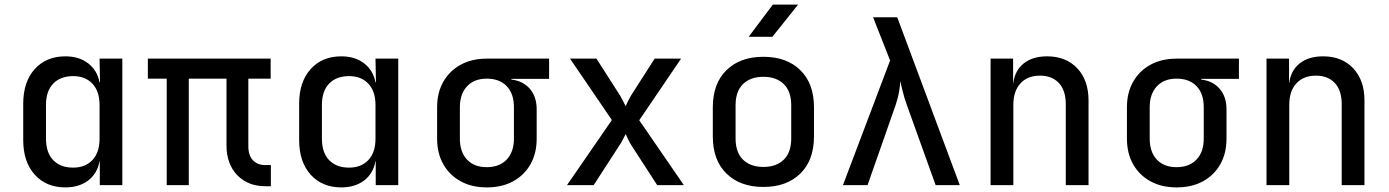

<svg xmlns="http://www.w3.org/2000/svg" viewBox="-20 -805 6040 835"><path d="M264 10Q181 10 131 -45.5Q81 -101 81 -196V-354Q81 -449 131 -504.5Q181 -560 264 -560Q324 -560 363.5 -529.5Q403 -499 413 -447H415L413 -550H512V0H414V-104H413Q403 -50 363.5 -20Q324 10 264 10ZM298 -76Q351 -76 382 -109Q413 -142 413 -202V-348Q413 -408 382 -441Q351 -474 298 -474Q243 -474 211.5 -441.5Q180 -409 180 -349V-202Q180 -141 211.5 -108.5Q243 -76 298 -76Z M1136 5Q1058 5 1011.5 -43.5Q965 -92 965 -173V-463H801V0H705V-463H623V-550H1157V-463H1060V-169Q1060 -129 1080 -108Q1100 -87 1134 -87H1158V5Z M1464 10Q1381 10 1331 -45.5Q1281 -101 1281 -196V-354Q1281 -449 1331 -504.5Q1381 -560 1464 -560Q1524 -560 1563.5 -529.5Q1603 -499 1613 -447H1615L1613 -550H1712V0H1614V-104H1613Q1603 -50 1563.5 -20Q1524 10 1464 10ZM1498 -76Q1551 -76 1582 -109Q1613 -142 1613 -202V-348Q1613 -408 1582 -441Q1551 -474 1498 -474Q1443 -474 1411.5 -441.5Q1380 -409 1380 -349V-202Q1380 -141 1411.5 -108.5Q1443 -76 1498 -76Z M2097 10Q2032 10 1983.5 -16.5Q1935 -43 1908 -90.5Q1881 -138 1881 -202V-339Q1881 -402 1908 -449.5Q1935 -497 1983.5 -523.5Q2032 -550 2097 -550H2368V-462H2204V-459Q2255 -453 2284.5 -418.5Q2314 -384 2314 -330V-202Q2314 -138 2287 -90.5Q2260 -43 2211.5 -16.5Q2163 10 2097 10ZM2097 -78Q2152 -78 2183.5 -111Q2215 -144 2215 -202V-339Q2215 -398 2183.5 -430.5Q2152 -463 2097 -463Q2042 -463 2011 -429.5Q1980 -396 1980 -339V-202Q1980 -144 2011 -111Q2042 -78 2097 -78Z M2446 0 2641 -283 2459 -550H2574L2677 -389Q2684 -377 2690.5 -364Q2697 -351 2701 -343Q2704 -351 2710.5 -364Q2717 -377 2724 -389L2827 -550H2942L2760 -282L2954 0H2838L2726 -173Q2719 -184 2712 -198.5Q2705 -213 2701 -222Q2696 -213 2689 -198.5Q2682 -184 2674 -173L2562 0Z M3300 8Q3199 8 3139.5 -50Q3080 -108 3080 -212V-338Q3080 -442 3139.5 -500Q3199 -558 3300 -558Q3401 -558 3460.5 -500Q3520 -442 3520 -338V-212Q3520 -108 3460.5 -50Q3401 8 3300 8ZM3300 -79Q3356 -79 3388.5 -110.5Q3421 -142 3421 -203V-347Q3421 -408 3388.5 -439.5Q3356 -471 3300 -471Q3244 -471 3211.5 -439.5Q3179 -408 3179 -347V-203Q3179 -142 3211.5 -110.5Q3244 -79 3300 -79ZM3236 -645 3341 -785H3451L3339 -645Z M3646 0 3851 -542 3777 -730H3882L4154 0H4049L3924 -348Q3912 -381 3905.5 -409Q3899 -437 3895 -452Q3895 -437 3890.5 -409Q3886 -381 3875 -348L3753 0Z M4288 0V-550H4386V-445H4387Q4394 -499 4432.5 -529.5Q4471 -560 4534 -560Q4616 -560 4665 -508Q4714 -456 4714 -368V0H4615V-352Q4615 -412 4585 -444Q4555 -476 4503 -476Q4449 -476 4418 -442.5Q4387 -409 4387 -349V0Z M5097 10Q5032 10 4983.5 -16.5Q4935 -43 4908 -90.5Q4881 -138 4881 -202V-339Q4881 -402 4908 -449.5Q4935 -497 4983.5 -523.5Q5032 -550 5097 -550H5368V-462H5204V-459Q5255 -453 5284.5 -418.5Q5314 -384 5314 -330V-202Q5314 -138 5287 -90.5Q5260 -43 5211.5 -16.5Q5163 10 5097 10ZM5097 -78Q5152 -78 5183.5 -111Q5215 -144 5215 -202V-339Q5215 -398 5183.5 -430.5Q5152 -463 5097 -463Q5042 -463 5011 -429.5Q4980 -396 4980 -339V-202Q4980 -144 5011 -111Q5042 -78 5097 -78Z M5488 0V-550H5586V-445H5587Q5594 -499 5632.5 -529.5Q5671 -560 5734 -560Q5816 -560 5865 -508Q5914 -456 5914 -368V0H5815V-352Q5815 -412 5785 -444Q5755 -476 5703 -476Q5649 -476 5618 -442.5Q5587 -409 5587 -349V0Z"/></svg>

Font: JetBrainsMono NFM Medium
Style: Regular
Weight: 500
Monospace: yes
Designer: Philipp Nurullin, Konstantin Bulenkov
Foundry: JetBrains
Version: Version 2.304; ttfautohint (v1.8.4.7-5d5b);Nerd Fonts 3.3.0